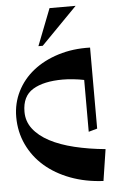

<svg xmlns="http://www.w3.org/2000/svg" viewBox="-65 -1054 679 1107"><g transform="rotate(-5 274.5 -500.0)"><path d="M428 -280V-580Q399 -586 365.5 -589.5Q332 -593 305 -593Q194 -593 131.5 -555Q69 -517 69 -427Q69 -371 102.5 -327.5Q136 -284 195.5 -252.5Q255 -221 337.5 -201Q420 -181 516 -172L488 10Q385 5 298.5 -27.5Q212 -60 150 -114Q88 -168 53.5 -241.5Q19 -315 19 -401Q19 -480 53 -548Q87 -616 148 -664.5Q209 -713 293.5 -739.5Q378 -766 478 -763V-294ZM207 -797H182L265 -1010H416Z"/></g></svg>

Font: Trickster
Style: Regular
Weight: 400
Designer: Jean-Baptiste Morizot
Foundry: Jean-Baptiste Morizot
Version: Version 2.000;PS 2.0;hotconv 1.0.88;makeotf.lib2.5.647800